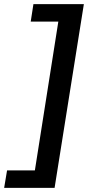

<svg xmlns="http://www.w3.org/2000/svg" viewBox="-77 -725 470 925"><path d="M-57 180 -43 96H91L204 -621H71L84 -705H327L186 180Z"/></svg>

Font: Nunito Sans 10pt SemiExpanded SemiBold
Style: Italic
Weight: 600
Width: 6
Italic angle: -9°
Designer: Vernon Adams
Foundry: Vernon Adams
Version: Version 3.101;gftools[0.9.27]